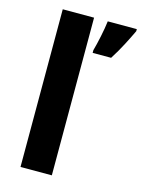

<svg xmlns="http://www.w3.org/2000/svg" viewBox="-116 -827 661 894"><g transform="rotate(15 215.0 -380.0)"><path d="M224 0V-760H73V0ZM430 -750V-760H290C285 -717 271 -652 260 -613V-600H349C383 -653 409 -706 430 -750Z"/></g></svg>

Font: Noto Sans Lao UI
Style: Bold
Weight: 700
Designer: Monotype Design Team
Foundry: Monotype Imaging Inc.
Version: Version 2.000